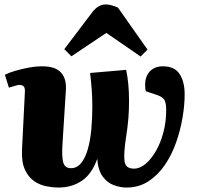

<svg xmlns="http://www.w3.org/2000/svg" viewBox="-20 -829 888 863"><path d="M547 -515Q560 -455 560 -375Q560 -334 557 -296.5Q554 -259 546 -208Q535 -135 540 -103Q545 -71 582 -71Q609 -71 634.5 -92.5Q660 -114 681 -150.5Q702 -187 714.5 -234.5Q727 -282 727 -334Q727 -371 716.5 -383.5Q706 -396 680 -404L635 -419Q626 -472 648 -501.5Q670 -531 712 -531Q765 -531 787.5 -496Q810 -461 810 -405Q810 -357 800.5 -300.5Q791 -244 771.5 -188.5Q752 -133 721 -87.5Q690 -42 647 -14Q604 14 549 14Q521 14 492 3.5Q463 -7 442 -35Q421 -63 417 -115Q393 -47 348 -16.5Q303 14 242 14Q219 14 189.5 8.5Q160 3 134 -14.5Q108 -32 92 -66.5Q76 -101 79 -158L92 -418Q93 -440 80.5 -445Q68 -450 50 -444L20 -435L2 -493Q19 -502 48 -510.5Q77 -519 109 -525Q141 -531 170 -531Q229 -531 254.5 -502.5Q280 -474 276 -422L261 -184Q257 -127 264 -100Q271 -73 299 -73Q326 -73 345 -96.5Q364 -120 375 -159.5Q386 -199 390.5 -248Q395 -297 395 -348Q395 -388 392.5 -423Q390 -458 385 -501ZM643 -606 612 -575 458 -681 301 -576 269 -608 394 -773Q421 -809 455 -809Q469 -809 482.5 -805Q496 -801 510 -795Z"/></svg>

Font: Literata 36pt ExtraBold
Style: Italic
Weight: 800
Italic angle: -2°
Designer: Latin by Veronika Burian and Jose Scaglione. Greek by Irene Vlachou. Cyrillic by Vera Evstafieva
Foundry: TypeTogether
Version: Version 3.002